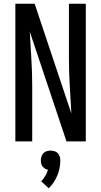

<svg xmlns="http://www.w3.org/2000/svg" viewBox="-20 -755 540 1025"><path d="M62 0V-735H165L361 -149Q357 -222 352.5 -295Q348 -368 348 -441V-735H438V0H335L139 -586Q143 -513 147.5 -440Q152 -367 152 -294V0ZM240 250 200 213Q212 200 221.5 184.5Q231 169 236 151Q228 150 220.5 145.5Q213 141 207.5 134Q202 127 200 118.5Q198 110 198 101Q198 90 201.5 80Q205 70 212 62.5Q219 55 229.5 52Q240 49 250 49Q260 49 270.5 52Q281 55 288 62.5Q295 70 298.5 80Q302 90 302 101Q302 122 298 142.5Q294 163 286 182Q278 201 266.5 218.5Q255 236 240 250Z"/></svg>

Font: Iosevka Term Curly Medium
Style: Regular
Weight: 500
Designer: Belleve Invis
Foundry: Belleve Invis
Version: Version 32.3.0